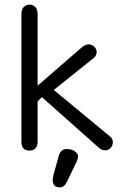

<svg xmlns="http://www.w3.org/2000/svg" viewBox="-20 -648 524 835"><path d="M273.4 137.7Q260.7 167 240.2 167Q209 167 209 132.8Q209 132.8 211.9 115.2L235.4 30.3Q244.1 0 269.5 0Q292 0 305.7 10.3Q319.3 20.5 319.3 31.7Q319.3 43 312.5 56.6ZM457 -55.7Q470.7 -45.9 470.7 -30.3Q470.7 -14.6 460.9 -4.4Q451.2 5.9 437 5.9Q422.9 5.9 407.2 -7.8L162.1 -225.6L143.6 -207V-34.2Q143.6 6.8 108.4 6.8Q73.2 6.8 73.2 -31.2V-585.9Q73.2 -608.4 84 -618.2Q94.7 -627.9 108.4 -627.9Q122.1 -627.9 132.8 -618.2Q143.6 -608.4 143.6 -585.9V-275.4L335 -441.4Q350.6 -455.1 364.7 -455.1Q378.9 -455.1 389.6 -445.3Q400.4 -435.5 400.4 -420.4Q400.4 -405.3 384.8 -393.6L213.9 -256.8Z"/></svg>

Font: Jura
Style: DemiBold
Weight: 600
Version: Version 2.5